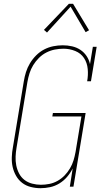

<svg xmlns="http://www.w3.org/2000/svg" viewBox="-20 -981 540 1009"><path d="M193 8Q167 8 141.5 1.5Q116 -5 96.5 -20Q77 -35 64.5 -57Q52 -79 46.5 -103.5Q41 -128 42 -155Q43 -182 48 -208L105 -553Q109 -578 116.5 -602Q124 -626 137.5 -648.5Q151 -671 170 -690Q189 -709 212 -721Q235 -733 260 -738Q285 -743 310 -743Q335 -743 359 -737.5Q383 -732 402.5 -719Q422 -706 435 -686.5Q448 -667 453 -644L468 -735H488L458 -554H438Q444 -586 441 -618.5Q438 -651 421.5 -676Q405 -701 375.5 -713Q346 -725 314 -725Q291 -725 268 -720.5Q245 -716 223.5 -705Q202 -694 184.5 -676.5Q167 -659 154.5 -638.5Q142 -618 135 -595.5Q128 -573 124 -550L67 -205Q63 -182 62 -158Q61 -134 65.5 -111.5Q70 -89 80.5 -69Q91 -49 108.5 -35.5Q126 -22 149 -16Q172 -10 195 -10Q217 -10 239.5 -14.5Q262 -19 282.5 -30.5Q303 -42 319.5 -59Q336 -76 348 -96.5Q360 -117 366.5 -138.5Q373 -160 377 -182L408 -369H255L258 -387H430L366 0H347L362 -96Q350 -72 332.5 -51.5Q315 -31 292 -17Q269 -3 243.5 2.5Q218 8 193 8ZM227 -810 211 -824 342 -961H364L448 -822L430 -812L351 -946Z"/></svg>

Font: Iosevka Curly Slab ThObl
Style: Regular
Weight: 100
Italic angle: -9°
Monospace: yes
Designer: Belleve Invis
Foundry: Belleve Invis
Version: Version 11.0.0; ttfautohint (v1.8.3)